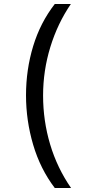

<svg xmlns="http://www.w3.org/2000/svg" viewBox="-20 -812 459 967"><path d="M256 135Q183 39 147 -83Q111 -205 111 -332Q111 -461 147 -579.5Q183 -698 256 -792H337Q270 -694 233.5 -575Q197 -456 197 -331Q197 -204 232.5 -85Q268 34 338 135Z"/></svg>

Font: hexubangla05
Style: Book
Weight: 400
Designer: Jelle Bosma - Monotype Design Team
Foundry: Monotype Imaging Inc.
Version: Version 2.003